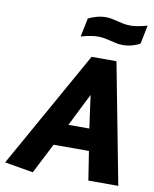

<svg xmlns="http://www.w3.org/2000/svg" viewBox="-145 -969 842 1049"><g transform="rotate(10 276.5 -444.0)"><path d="M317 -669H455L583 0H417L392 -160H196L110 8L-48 -19ZM373 -281Q365 -332 359 -380.5Q353 -429 348 -463Q330 -428 306 -380Q282 -332 257 -281ZM568 -787Q555 -779 540 -774Q527 -769 509.5 -765.5Q492 -762 472 -762Q454 -762 438 -765.5Q422 -769 405.5 -773Q389 -777 371.5 -780.5Q354 -784 333 -784Q316 -784 299.5 -781.5Q283 -779 269 -776Q253 -772 239 -768L260 -871Q272 -878 288 -883Q301 -888 319 -892Q337 -896 357 -896Q375 -896 391 -892.5Q407 -889 423.5 -885Q440 -881 457.5 -877.5Q475 -874 495 -874Q512 -874 528 -876.5Q544 -879 558 -882Q574 -886 589 -890Z"/></g></svg>

Font: Amaranth
Style: Bold Italic
Weight: 700
Italic angle: -12°
Designer: Gesine Todt
Foundry: Gesine Todt
Version: Version 1.001